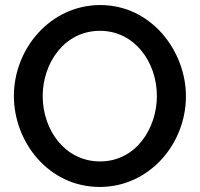

<svg xmlns="http://www.w3.org/2000/svg" viewBox="-20 -735 792 760"><path d="M35 -355C35 -173 172 5 375 5C571 5 716 -165 716 -354C716 -532 580 -715 377 -715C181 -715 35 -544 35 -355ZM376 -96C237 -96 149 -221 149 -355C149 -483 233 -613 376 -613C512 -613 601 -490 601 -355C601 -228 519 -96 376 -96Z"/></svg>

Font: FIGSv2-sans-serif SemiBold
Style: Regular
Weight: 600
Designer: Matt McInerney, Pablo Impallari, Rodrigo Fuenzalida,Mirko Velimirovic
Foundry: Matt McInerney, Pablo Impallari, Rodrigo Fuenzalida
Version: Version 4.021;hotconv 1.0.109;makeotfexe 2.5.65596